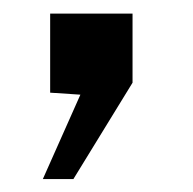

<svg xmlns="http://www.w3.org/2000/svg" viewBox="-20 -140 291 289"><path d="M44.5 129.5 101 2.5 55.5 -0.5V-119.5H179.5V-15.5L90.5 129.5Z"/></svg>

Font: Public Sans Thin Medium
Style: Regular
Weight: 500
Version: Version 2.001